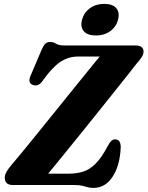

<svg xmlns="http://www.w3.org/2000/svg" viewBox="-20 -928 740 963"><path d="M355 0H44.5Q4 0 4 -37Q4 -52 13.8 -68.2Q23.5 -84.5 37 -100Q53.5 -119 85.8 -158.2Q118 -197.5 159.8 -249Q201.5 -300.5 247.5 -357.5Q293.5 -414.5 337.8 -469.2Q382 -524 419 -569.8Q456 -615.5 480 -644.5H373Q322 -644.5 281.2 -616.5Q240.5 -588.5 197 -527Q182.5 -505.5 169 -501.2Q155.5 -497 142.5 -503Q116.5 -514 136 -554.5L188 -676.5Q198.5 -701 207.5 -709.2Q216.5 -717.5 232 -717.5Q247.5 -717.5 261.2 -708.8Q275 -700 303 -700H658.5Q700 -700 700 -669Q700 -655 689.2 -639.2Q678.5 -623.5 662.5 -605.5Q645.5 -583.5 613.8 -543.5Q582 -503.5 541.2 -452.5Q500.5 -401.5 455.8 -345.8Q411 -290 367.2 -235.8Q323.5 -181.5 285.5 -135Q247.5 -88.5 221.5 -57H325Q364 -57 396.5 -67Q429 -77 458.5 -106Q488 -135 519 -193Q529.5 -213 538 -221Q546.5 -229 557.5 -229Q585.5 -229 585.5 -189.5Q582 -99 545.2 -42.2Q508.5 14.5 448.5 14.5Q432 14.5 420 11Q408 7.5 393.2 3.8Q378.5 0 355 0ZM461 -750Q419 -750 400.5 -771.2Q382 -792.5 391.5 -829.5Q401.5 -865.5 431.2 -887Q461 -908.5 503 -908.5Q545 -908.5 563.2 -887Q581.5 -865.5 572 -829.5Q562.5 -793 532.8 -771.5Q503 -750 461 -750Z"/></svg>

Font: Fraunces 72pt S050
Style: Bold Italic
Weight: 700
Italic angle: -16°
Version: Version 1.000; ttfautohint (v1.8.3)